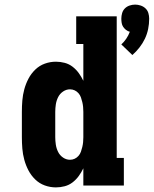

<svg xmlns="http://www.w3.org/2000/svg" viewBox="-20 -806 668 834"><path d="M555 -567 507 -613Q519 -624 528.5 -638Q538 -652 544 -668Q535 -670 527.5 -676Q520 -682 515 -689.5Q510 -697 508.5 -706.5Q507 -716 507 -725Q507 -737 510.5 -749Q514 -761 522.5 -769.5Q531 -778 543 -782Q555 -786 567 -786Q579 -786 591 -782Q603 -778 612 -769.5Q621 -761 624.5 -749Q628 -737 628 -725Q628 -702 623.5 -680Q619 -658 609.5 -638Q600 -618 586 -600Q572 -582 555 -567ZM223 8Q198 8 174.5 -0.5Q151 -9 133 -26.5Q115 -44 103.5 -66Q92 -88 85.5 -112Q79 -136 77 -160.5Q75 -185 75 -210V-320Q75 -345 77 -369.5Q79 -394 85.5 -418Q92 -442 103.5 -464Q115 -486 133 -503.5Q151 -521 174.5 -529.5Q198 -538 223 -538Q242 -538 261 -533Q280 -528 295.5 -516Q311 -504 322.5 -488Q334 -472 342 -455V-615H311V-735H487V-120H518V0H342V-75Q334 -58 322.5 -42Q311 -26 295.5 -14Q280 -2 261 3Q242 8 223 8ZM284 -112Q295 -112 304.5 -116.5Q314 -121 321 -129Q328 -137 331.5 -147Q335 -157 337.5 -167.5Q340 -178 341 -188.5Q342 -199 342 -210V-320Q342 -331 341 -341.5Q340 -352 337.5 -362.5Q335 -373 331.5 -383Q328 -393 321 -401Q314 -409 304.5 -413.5Q295 -418 284 -418Q268 -418 254 -408.5Q240 -399 232.5 -384Q225 -369 222.5 -352.5Q220 -336 220 -320V-210Q220 -194 222.5 -177.5Q225 -161 232.5 -146Q240 -131 254 -121.5Q268 -112 284 -112Z"/></svg>

Font: Iosevka Curly Slab HvEx
Style: Regular
Weight: 900
Width: 7
Monospace: yes
Designer: Belleve Invis
Foundry: Belleve Invis
Version: Version 11.1.0; ttfautohint (v1.8.3)